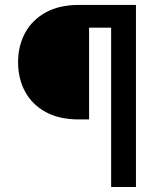

<svg xmlns="http://www.w3.org/2000/svg" viewBox="-20 -747 643 767"><path d="M523.1 0H424V-636.4H335.9V-269.9H294.7Q216.6 -269.9 162.5 -299.5Q108.3 -329.2 80.3 -380.9Q52.2 -432.5 52.2 -498.6Q52.2 -563.9 80.3 -615.6Q108.3 -667.3 162.5 -697.3Q216.6 -727.3 294.7 -727.3H523.1Z"/></svg>

Font: Linik Sans Medium
Style: Regular
Weight: 500
Designer: Rasmus Andersson (font), Cristiano Sobral (main changes)
Foundry: rsms
Version: Version 3.018;June 1, 2022;FontCreator 14.0.0.2814 64-bit; t